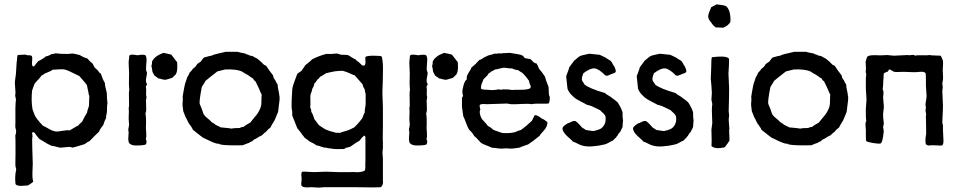

<svg xmlns="http://www.w3.org/2000/svg" viewBox="-20 -677 4395 879"><path d="M434 -345 438 -343Q440 -340 442 -339Q451 -311 460 -298Q460 -284 469 -252Q469 -226 472 -205Q470 -197 470 -182Q470 -167 469 -161Q469 -160 467 -151.5Q465 -143 466 -138Q456 -118 453 -105Q440 -90 433 -74Q411 -53 390 -31Q385 -30 367 -17Q363 -16 342.5 -9.5Q322 -3 310 -1Q306 -6 284 -3.5Q262 -1 258 -1Q252 -1 238.5 -5Q225 -9 218 -9Q203 -14 160 -41Q159 -42 146 -58Q144 -60 142 -64Q140 -68 137 -70Q134 -72 130 -72Q127 -70 127 -67.5Q127 -65 128 -60.5Q129 -56 129 -53Q126 -47 128 9Q130 65 130 73Q130 80 129 98.5Q128 117 128.5 130Q129 143 132 155Q128 159 119 165Q110 171 108 172Q105 172 93 173Q81 174 75 174Q69 174 62 172.5Q55 171 51 166Q47 128 54 101Q54 100 54 97.5Q54 95 53.5 93.5Q53 92 52 89.5Q51 87 51 85Q50 79 50.5 58.5Q51 38 51 30Q51 20 51 -13Q51 -46 50 -57Q54 -67 54 -75Q54 -80 52 -86.5Q50 -93 50 -96Q51 -121 50.5 -140.5Q50 -160 50.5 -182.5Q51 -205 53 -222Q53 -225 51.5 -229.5Q50 -234 50 -236Q49 -239 50 -244.5Q51 -250 51 -252Q51 -258 49.5 -274Q48 -290 48 -298Q48 -304 53 -339Q54 -350 55 -372Q56 -394 58 -405Q58 -416 61 -425Q66 -426 77.5 -426Q89 -426 95 -427Q98 -427 102.5 -425Q107 -423 111 -424Q119 -425 125 -421Q129 -416 127 -397.5Q125 -379 130 -373Q136 -372 139.5 -377.5Q143 -383 144 -384Q146 -387 150 -391Q154 -395 155 -397Q177 -407 190 -419Q201 -420 217 -430Q221 -429 227 -431Q233 -433 234 -433Q253 -430 292 -430Q296 -430 302 -431Q308 -432 311 -432Q317 -432 328 -429Q339 -426 345 -425Q348 -423 354.5 -419.5Q361 -416 367 -413.5Q373 -411 379 -410Q396 -391 404 -386L412 -370Q414 -367 420 -362Q426 -357 428 -354Q430 -353 431.5 -349.5Q433 -346 434 -345ZM378 -287Q372 -296 360 -309.5Q348 -323 343 -329Q290 -356 275 -359Q267 -361 222 -358Q216 -353 201 -347Q186 -341 184 -340Q181 -336 170 -331Q165 -323 153.5 -311Q142 -299 138 -293Q137 -289 127 -263Q122 -215 129 -176Q130 -175 134.5 -161.5Q139 -148 143 -142Q148 -134 163 -116Q175 -104 177 -101Q185 -98 198.5 -90Q212 -82 218 -80Q231 -76 234 -75Q244 -74 265.5 -78Q287 -82 299 -80Q305 -83 317.5 -91Q330 -99 338 -102Q343 -109 356 -120Q368 -145 379 -162Q379 -168 382.5 -177.5Q386 -187 387 -191Q388 -198 388 -214.5Q388 -231 389 -239Q389 -241 387 -241Q386 -250 382.5 -264.5Q379 -279 378 -287Z M779 -331 769 -321Q765 -320 755 -316.5Q745 -313 739 -312Q732 -311 720.5 -314.5Q709 -318 705 -318Q702 -320 696.5 -324.5Q691 -329 687 -331Q685 -336 678 -348Q677 -352 676 -361Q675 -370 673 -373Q677 -387 676 -395Q687 -420 728 -435Q733 -434 745.5 -431.5Q758 -429 764 -427Q766 -425 791 -392Q795 -341 779 -331ZM567 -83 571 -105Q571 -110 570 -119.5Q569 -129 569 -134Q571 -171 569 -181Q572 -192 570.5 -223Q569 -254 572 -266Q569 -290 571 -342Q571 -350 570 -364Q569 -378 569 -389Q569 -400 571 -410Q571 -411 571 -414Q571 -417 571.5 -418.5Q572 -420 572.5 -422Q573 -424 575 -425Q582 -429 610 -424Q638 -429 646 -424Q651 -416 651 -403Q651 -397 649.5 -380Q648 -363 649 -354Q651 -353 651 -349.5Q651 -346 653 -345Q653 -339 650.5 -326.5Q648 -314 648 -307.5Q648 -301 653 -291Q653 -289 650 -285Q647 -281 648 -277Q650 -270 649 -253.5Q648 -237 651 -233Q650 -231 649.5 -224.5Q649 -218 648 -216Q649 -211 649 -186Q651 -171 646 -157Q650 -138 648 -91Q648 -86 649.5 -68Q651 -50 648 -44Q647 -41 649 -36.5Q651 -32 651 -30Q651 -22 648 -16Q639 -11 605 -11Q582 -10 571 -22Q568 -29 567.5 -36.5Q567 -44 568 -55Q569 -66 569 -72Q569 -74 568 -78Q567 -82 567 -83Z M1014 -440H1066Q1079 -436 1103 -432Q1104 -429 1110.5 -428Q1117 -427 1118 -425Q1120 -425 1125.5 -422.5Q1131 -420 1136 -421Q1138 -418 1155 -410Q1159 -408 1165.5 -402Q1172 -396 1175 -394Q1177 -392 1181 -388Q1185 -384 1188 -381Q1189 -380 1193 -378.5Q1197 -377 1199 -375Q1201 -371 1206.5 -364Q1212 -357 1214 -353Q1217 -350 1222 -342.5Q1227 -335 1230 -332L1233 -320Q1234 -318 1236.5 -315Q1239 -312 1240 -310Q1245 -298 1251 -290Q1251 -279 1255 -262Q1259 -245 1259 -236Q1260 -237 1260 -235Q1261 -221 1257 -197Q1256 -192 1255 -179.5Q1254 -167 1252 -162L1237 -126Q1223 -104 1218 -93Q1205 -84 1199 -75Q1187 -66 1180 -58Q1166 -52 1150 -41Q1140 -38 1136 -31Q1123 -27 1121 -23Q1118 -23 1091 -12Q1011 -10 987 -16L983 -19H976Q959 -22 928 -38Q914 -44 909 -47Q904 -50 863 -83Q861 -90 853 -100.5Q845 -111 844 -113L833 -135Q833 -136 832 -137Q831 -138 830 -140L819 -168L816 -192Q815 -200 816.5 -214Q818 -228 816 -233Q817 -238 819.5 -254.5Q822 -271 824 -279Q825 -286 827 -293Q829 -300 832 -307.5Q835 -315 836 -320Q837 -324 841.5 -330.5Q846 -337 847 -343Q859 -355 863 -362Q877 -372 880 -380Q882 -384 890 -389Q898 -394 899 -395Q901 -397 906 -404.5Q911 -412 915 -414Q943 -422 948 -422Q956 -426 967 -429Q978 -432 992.5 -435Q1007 -438 1014 -440ZM1011 -359 975 -350Q964 -342 945 -326.5Q926 -311 921 -307Q919 -302 904 -279Q892 -218 894 -202Q898 -194 904 -178Q911 -156 913 -153Q918 -145 930.5 -135Q943 -125 946 -121Q949 -117 956 -113.5Q963 -110 965 -107Q969 -104 987 -96Q989 -96 989 -94Q998 -93 1015 -91.5Q1032 -90 1041 -88Q1048 -91 1077 -91Q1085 -96 1095 -96Q1102 -103 1126 -116Q1130 -122 1139.5 -133Q1149 -144 1154.5 -151Q1160 -158 1166 -169Q1172 -180 1175 -192Q1177 -201 1177 -219Q1177 -237 1178 -244Q1178 -246 1177 -246L1176 -248Q1176 -249 1175 -249Q1169 -266 1150 -304Q1142 -309 1139 -317Q1130 -322 1114 -334Q1109 -336 1099.5 -342Q1090 -348 1087 -350Q1062 -361 1011 -359Z M1733 49V117V150Q1736 168 1724 180Q1707 181 1688 181Q1669 181 1644.5 180.5Q1620 180 1604 180H1464Q1456 180 1440 182Q1435 182 1424 181Q1413 180 1408 180Q1404 180 1395.5 180.5Q1387 181 1382 181Q1377 181 1371 179.5Q1365 178 1361 174Q1359 170 1359 165Q1359 160 1360 153.5Q1361 147 1361 144Q1361 140 1360.5 134.5Q1360 129 1359.5 125.5Q1359 122 1360 117Q1361 112 1363 109Q1368 108 1416 111Q1425 111 1444.5 110Q1464 109 1473 109Q1492 109 1530 111H1583Q1596 110 1606.5 111Q1617 112 1629 110.5Q1641 109 1650 104Q1652 99 1652.5 91.5Q1653 84 1652.5 77.5Q1652 71 1653 63Q1653 49 1653 33Q1653 17 1653 -1Q1653 -19 1653 -28V-41Q1653 -52 1651 -55Q1647 -56 1645.5 -55Q1644 -54 1641.5 -51Q1639 -48 1637 -47Q1627 -34 1626 -33Q1617 -29 1583 -5L1568 -1Q1564 -2 1561 1.5Q1558 5 1555 5Q1514 7 1495 3Q1476 1 1473 -1Q1463 0 1450.5 -5.5Q1438 -11 1430 -11L1416 -20L1400 -28Q1396 -30 1387.5 -37Q1379 -44 1374 -47Q1372 -51 1366 -57.5Q1360 -64 1358 -69Q1346 -83 1341 -90L1318 -148Q1319 -167 1315 -183Q1314 -209 1318 -268Q1320 -284 1329.5 -308Q1339 -332 1341 -339Q1345 -342 1352 -347Q1359 -352 1361 -353Q1363 -358 1369 -365.5Q1375 -373 1377 -378Q1397 -393 1410 -406Q1442 -422 1473 -430H1498Q1502 -430 1509.5 -431Q1517 -432 1520 -432Q1524 -432 1530 -430Q1536 -428 1539 -427Q1544 -426 1555.5 -426Q1567 -426 1572 -425Q1578 -423 1588.5 -415.5Q1599 -408 1607 -406Q1609 -402 1616.5 -397Q1624 -392 1626 -389Q1628 -388 1631.5 -384Q1635 -380 1638.5 -378Q1642 -376 1648 -377Q1654 -380 1653 -395Q1652 -410 1653 -416Q1658 -422 1691 -422Q1723 -422 1728 -418Q1735 -389 1733 -342Q1733 -334 1732.5 -307Q1732 -280 1731 -266Q1730 -253 1731.5 -226.5Q1733 -200 1733 -187V-96Q1733 -86 1732.5 -61Q1732 -36 1733 -27V-1Q1733 5 1731 21Q1731 26 1732 35Q1733 44 1733 49ZM1407 -258 1402 -246Q1400 -237 1401 -217Q1402 -197 1400 -186Q1406 -174 1405 -165Q1413 -154 1419 -132Q1439 -106 1440 -104Q1442 -103 1455 -94Q1468 -85 1476 -82Q1484 -78 1519 -69H1538Q1543 -72 1555 -75Q1567 -78 1571 -80Q1578 -82 1588 -87Q1598 -92 1602 -94Q1622 -114 1627 -121Q1638 -134 1638 -135Q1640 -138 1643 -147.5Q1646 -157 1650 -162Q1649 -169 1651.5 -182.5Q1654 -196 1654 -202V-247Q1654 -249 1653 -249Q1653 -251 1652 -254.5Q1651 -258 1650.5 -261Q1650 -264 1650 -268Q1643 -276 1640 -291Q1608 -328 1604 -332Q1596 -334 1580.5 -341.5Q1565 -349 1555 -351Q1549 -354 1533.5 -352.5Q1518 -351 1513 -350.5Q1508 -350 1493 -346.5Q1478 -343 1473 -342Q1469 -340 1460.5 -334Q1452 -328 1446 -326Q1445 -324 1441 -320Q1441 -318 1440 -317Q1439 -316 1437 -316L1435 -315Q1426 -303 1423 -298Q1422 -297 1420 -296L1419 -295Q1419 -294 1418 -289Q1417 -284 1416 -282Q1415 -280 1413 -276.5Q1411 -273 1410 -271Q1409 -269 1408 -264Z M2064 -331 2054 -321Q2050 -320 2040 -316.5Q2030 -313 2024 -312Q2017 -311 2005.5 -314.5Q1994 -318 1990 -318Q1987 -320 1981.5 -324.5Q1976 -329 1972 -331Q1970 -336 1963 -348Q1962 -352 1961 -361Q1960 -370 1958 -373Q1962 -387 1961 -395Q1972 -420 2013 -435Q2018 -434 2030.5 -431.5Q2043 -429 2049 -427Q2051 -425 2076 -392Q2080 -341 2064 -331ZM1852 -83 1856 -105Q1856 -110 1855 -119.5Q1854 -129 1854 -134Q1856 -171 1854 -181Q1857 -192 1855.5 -223Q1854 -254 1857 -266Q1854 -290 1856 -342Q1856 -350 1855 -364Q1854 -378 1854 -389Q1854 -400 1856 -410Q1856 -411 1856 -414Q1856 -417 1856.5 -418.5Q1857 -420 1857.5 -422Q1858 -424 1860 -425Q1867 -429 1895 -424Q1923 -429 1931 -424Q1936 -416 1936 -403Q1936 -397 1934.5 -380Q1933 -363 1934 -354Q1936 -353 1936 -349.5Q1936 -346 1938 -345Q1938 -339 1935.5 -326.5Q1933 -314 1933 -307.5Q1933 -301 1938 -291Q1938 -289 1935 -285Q1932 -281 1933 -277Q1935 -270 1934 -253.5Q1933 -237 1936 -233Q1935 -231 1934.5 -224.5Q1934 -218 1933 -216Q1934 -211 1934 -186Q1936 -171 1931 -157Q1935 -138 1933 -91Q1933 -86 1934.5 -68Q1936 -50 1933 -44Q1932 -41 1934 -36.5Q1936 -32 1936 -30Q1936 -22 1933 -16Q1924 -11 1890 -11Q1867 -10 1856 -22Q1853 -29 1852.5 -36.5Q1852 -44 1853 -55Q1854 -66 1854 -72Q1854 -74 1853 -78Q1852 -82 1852 -83Z M2098 -269 2103 -290Q2109 -309 2117 -313Q2114 -327 2126 -345Q2138 -363 2139 -369Q2143 -371 2148.5 -376.5Q2154 -382 2158 -384Q2160 -388 2166 -393.5Q2172 -399 2174 -402Q2180 -403 2190 -410Q2200 -417 2207 -419Q2212 -423 2226 -426Q2240 -429 2245 -432Q2250 -430 2258.5 -432Q2267 -434 2273 -432Q2281 -434 2294 -434Q2307 -434 2314 -435Q2321 -434 2332.5 -432Q2344 -430 2353 -428.5Q2362 -427 2369 -424Q2374 -423 2377.5 -417.5Q2381 -412 2383 -411Q2386 -410 2409 -406Q2412 -404 2416.5 -398.5Q2421 -393 2426 -390Q2431 -387 2437 -386Q2439 -382 2443 -374Q2447 -366 2448 -362Q2461 -348 2475 -326Q2477 -315 2491 -280Q2492 -275 2492 -264.5Q2492 -254 2493 -246Q2494 -238 2497 -233Q2497 -207 2491 -203Q2477 -202 2464.5 -202.5Q2452 -203 2437 -202.5Q2422 -202 2413 -200Q2402 -203 2367 -201Q2332 -199 2319 -200Q2315 -200 2310 -201.5Q2305 -203 2301 -203Q2286 -202 2255.5 -201.5Q2225 -201 2210 -200Q2206 -200 2199 -200.5Q2192 -201 2186.5 -200.5Q2181 -200 2177 -197Q2174 -192 2179 -176Q2172 -163 2183 -138Q2186 -131 2197.5 -119.5Q2209 -108 2213 -101Q2224 -96 2240 -82Q2278 -68 2281 -68Q2314 -66 2338 -72Q2354 -80 2365 -82Q2388 -98 2415 -124L2428 -150Q2442 -150 2459 -135Q2472 -130 2486 -118Q2487 -98 2469.5 -79Q2452 -60 2450 -55Q2416 -27 2398 -16Q2363 -4 2358 -1Q2353 -1 2342.5 1Q2332 3 2325 3Q2321 4 2311.5 3Q2302 2 2298 2Q2294 2 2284.5 3Q2275 4 2270 3Q2263 3 2250 1Q2237 -1 2231 -1Q2224 -5 2206.5 -11.5Q2189 -18 2182 -23Q2158 -50 2152 -53Q2141 -71 2136 -75L2128 -83Q2122 -91 2113.5 -114.5Q2105 -138 2101 -145Q2100 -150 2099 -158.5Q2098 -167 2097 -174Q2096 -181 2095 -187V-224Q2094 -229 2097 -233Q2100 -237 2100 -239Q2095 -252 2098 -269ZM2410 -282Q2409 -285 2405.5 -293Q2402 -301 2402 -307Q2389 -326 2372 -343Q2358 -351 2352 -356Q2337 -357 2324 -364Q2317 -363 2305 -365Q2293 -367 2289 -367Q2281 -367 2267 -363Q2253 -359 2246 -359Q2243 -356 2236 -353Q2229 -350 2227 -348Q2220 -341 2216 -340Q2214 -335 2210.5 -331Q2207 -327 2202 -322.5Q2197 -318 2194 -315Q2194 -314 2187.5 -299Q2181 -284 2182 -271Q2188 -266 2212 -266Q2215 -266 2225.5 -265Q2236 -264 2242 -265Q2246 -265 2254 -266.5Q2262 -268 2264 -268Q2265 -268 2268 -267Q2271 -266 2273 -266Q2275 -266 2278 -267Q2281 -268 2283 -268Q2313 -268 2325 -265Q2328 -266 2365 -266Q2398 -266 2409 -274Q2408 -277 2409 -278.5Q2410 -280 2410 -282Z M2586 -369 2610 -401Q2614 -403 2621.5 -410Q2629 -417 2635 -420Q2642 -424 2678 -431Q2725 -426 2726 -426Q2729 -424 2738.5 -420Q2748 -416 2753 -413Q2756 -410 2765 -405Q2774 -400 2777 -397Q2780 -394 2784 -386Q2788 -378 2791 -375Q2800 -358 2799 -349Q2798 -346 2795 -344Q2792 -342 2788 -341Q2784 -340 2782 -339Q2779 -338 2770 -334Q2761 -330 2759 -330Q2757 -330 2751 -332Q2720 -363 2701 -364Q2682 -365 2651 -342Q2651 -341 2647 -331Q2643 -321 2644 -312Q2645 -306 2650 -300Q2655 -294 2656 -290Q2680 -271 2750 -251Q2754 -246 2765 -240Q2776 -234 2780 -230Q2800 -216 2808 -208Q2824 -183 2830 -163Q2830 -137 2832 -128Q2833 -124 2832 -123Q2832 -118 2830 -96Q2829 -92 2824.5 -84Q2820 -76 2818 -71Q2813 -69 2809.5 -61Q2806 -53 2802 -51Q2802 -48 2798 -45.5Q2794 -43 2794 -41Q2788 -37 2786 -33Q2785 -34 2783 -32Q2779 -31 2768 -24.5Q2757 -18 2749 -16Q2720 -9 2693 -7Q2666 -5 2648 -10Q2638 -12 2624 -19.5Q2610 -27 2602 -29Q2599 -34 2588.5 -43Q2578 -52 2575 -55Q2555 -75 2555 -89Q2555 -95 2567 -104.5Q2579 -114 2585 -114Q2588 -115 2596 -119.5Q2604 -124 2611 -123Q2615 -124 2622 -117Q2627 -113 2635 -104Q2643 -95 2646 -92Q2651 -90 2662 -82Q2692 -77 2697 -77Q2716 -81 2727.5 -86.5Q2739 -92 2747 -106.5Q2755 -121 2752 -144Q2750 -149 2746 -154Q2742 -159 2736 -164Q2730 -169 2728 -172Q2722 -175 2710 -181Q2698 -187 2688.5 -191Q2679 -195 2668 -197Q2665 -199 2653 -205Q2641 -211 2636.5 -213.5Q2632 -216 2622.5 -221.5Q2613 -227 2608 -231.5Q2603 -236 2596.5 -242.5Q2590 -249 2585.5 -256Q2581 -263 2578 -271L2572 -328Q2574 -335 2579.5 -348.5Q2585 -362 2586 -369Z M2909 -369 2933 -401Q2937 -403 2944.5 -410Q2952 -417 2958 -420Q2965 -424 3001 -431Q3048 -426 3049 -426Q3052 -424 3061.5 -420Q3071 -416 3076 -413Q3079 -410 3088 -405Q3097 -400 3100 -397Q3103 -394 3107 -386Q3111 -378 3114 -375Q3123 -358 3122 -349Q3121 -346 3118 -344Q3115 -342 3111 -341Q3107 -340 3105 -339Q3102 -338 3093 -334Q3084 -330 3082 -330Q3080 -330 3074 -332Q3043 -363 3024 -364Q3005 -365 2974 -342Q2974 -341 2970 -331Q2966 -321 2967 -312Q2968 -306 2973 -300Q2978 -294 2979 -290Q3003 -271 3073 -251Q3077 -246 3088 -240Q3099 -234 3103 -230Q3123 -216 3131 -208Q3147 -183 3153 -163Q3153 -137 3155 -128Q3156 -124 3155 -123Q3155 -118 3153 -96Q3152 -92 3147.5 -84Q3143 -76 3141 -71Q3136 -69 3132.5 -61Q3129 -53 3125 -51Q3125 -48 3121 -45.5Q3117 -43 3117 -41Q3111 -37 3109 -33Q3108 -34 3106 -32Q3102 -31 3091 -24.5Q3080 -18 3072 -16Q3043 -9 3016 -7Q2989 -5 2971 -10Q2961 -12 2947 -19.5Q2933 -27 2925 -29Q2922 -34 2911.5 -43Q2901 -52 2898 -55Q2878 -75 2878 -89Q2878 -95 2890 -104.5Q2902 -114 2908 -114Q2911 -115 2919 -119.5Q2927 -124 2934 -123Q2938 -124 2945 -117Q2950 -113 2958 -104Q2966 -95 2969 -92Q2974 -90 2985 -82Q3015 -77 3020 -77Q3039 -81 3050.5 -86.5Q3062 -92 3070 -106.5Q3078 -121 3075 -144Q3073 -149 3069 -154Q3065 -159 3059 -164Q3053 -169 3051 -172Q3045 -175 3033 -181Q3021 -187 3011.5 -191Q3002 -195 2991 -197Q2988 -199 2976 -205Q2964 -211 2959.5 -213.5Q2955 -216 2945.5 -221.5Q2936 -227 2931 -231.5Q2926 -236 2919.5 -242.5Q2913 -249 2908.5 -256Q2904 -263 2901 -271L2895 -328Q2897 -335 2902.5 -348.5Q2908 -362 2909 -369Z M3324 -577Q3315 -560 3291 -550Q3288 -550 3275 -551Q3262 -552 3258 -551Q3242 -562 3236 -574Q3223 -587 3222 -602Q3223 -615 3236 -644Q3240 -646 3261 -657Q3266 -656 3276 -655Q3286 -654 3293 -652.5Q3300 -651 3305 -648Q3326 -629 3324 -577ZM3241 -201 3237 -221Q3237 -226 3238 -236Q3239 -246 3239 -251Q3239 -262 3237 -284Q3237 -289 3235.5 -300Q3234 -311 3234 -316Q3234 -325 3235 -341.5Q3236 -358 3236 -366Q3236 -406 3239 -415Q3302 -423 3316 -410Q3319 -407 3317 -375.5Q3315 -344 3315 -340Q3315 -329 3316.5 -306.5Q3318 -284 3318 -272Q3318 -236 3316 -168Q3316 -164 3317 -158Q3318 -152 3318 -149Q3318 -145 3317 -139Q3316 -133 3316 -130Q3316 -123 3317.5 -109Q3319 -95 3319 -89Q3320 -87 3319 -86Q3318 -85 3318 -84Q3318 -82 3318.5 -68Q3319 -54 3319.5 -45Q3320 -36 3319 -31Q3312 -24 3312 -21Q3309 -19 3304.5 -11.5Q3300 -4 3296 -2Q3251 7 3237 -9Q3239 -24 3237 -84Q3237 -89 3239 -99Q3241 -109 3241 -114Q3241 -123 3240 -140.5Q3239 -158 3239 -173Q3239 -188 3241 -201Z M3617 -440H3669Q3682 -436 3706 -432Q3707 -429 3713.5 -428Q3720 -427 3721 -425Q3723 -425 3728.5 -422.5Q3734 -420 3739 -421Q3741 -418 3758 -410Q3762 -408 3768.5 -402Q3775 -396 3778 -394Q3780 -392 3784 -388Q3788 -384 3791 -381Q3792 -380 3796 -378.5Q3800 -377 3802 -375Q3804 -371 3809.5 -364Q3815 -357 3817 -353Q3820 -350 3825 -342.5Q3830 -335 3833 -332L3836 -320Q3837 -318 3839.5 -315Q3842 -312 3843 -310Q3848 -298 3854 -290Q3854 -279 3858 -262Q3862 -245 3862 -236Q3863 -237 3863 -235Q3864 -221 3860 -197Q3859 -192 3858 -179.5Q3857 -167 3855 -162L3840 -126Q3826 -104 3821 -93Q3808 -84 3802 -75Q3790 -66 3783 -58Q3769 -52 3753 -41Q3743 -38 3739 -31Q3726 -27 3724 -23Q3721 -23 3694 -12Q3614 -10 3590 -16L3586 -19H3579Q3562 -22 3531 -38Q3517 -44 3512 -47Q3507 -50 3466 -83Q3464 -90 3456 -100.5Q3448 -111 3447 -113L3436 -135Q3436 -136 3435 -137Q3434 -138 3433 -140L3422 -168L3419 -192Q3418 -200 3419.5 -214Q3421 -228 3419 -233Q3420 -238 3422.5 -254.5Q3425 -271 3427 -279Q3428 -286 3430 -293Q3432 -300 3435 -307.5Q3438 -315 3439 -320Q3440 -324 3444.5 -330.5Q3449 -337 3450 -343Q3462 -355 3466 -362Q3480 -372 3483 -380Q3485 -384 3493 -389Q3501 -394 3502 -395Q3504 -397 3509 -404.5Q3514 -412 3518 -414Q3546 -422 3551 -422Q3559 -426 3570 -429Q3581 -432 3595.5 -435Q3610 -438 3617 -440ZM3614 -359 3578 -350Q3567 -342 3548 -326.5Q3529 -311 3524 -307Q3522 -302 3507 -279Q3495 -218 3497 -202Q3501 -194 3507 -178Q3514 -156 3516 -153Q3521 -145 3533.5 -135Q3546 -125 3549 -121Q3552 -117 3559 -113.5Q3566 -110 3568 -107Q3572 -104 3590 -96Q3592 -96 3592 -94Q3601 -93 3618 -91.5Q3635 -90 3644 -88Q3651 -91 3680 -91Q3688 -96 3698 -96Q3705 -103 3729 -116Q3733 -122 3742.5 -133Q3752 -144 3757.5 -151Q3763 -158 3769 -169Q3775 -180 3778 -192Q3780 -201 3780 -219Q3780 -237 3781 -244Q3781 -246 3780 -246L3779 -248Q3779 -249 3778 -249Q3772 -266 3753 -304Q3745 -309 3742 -317Q3733 -322 3717 -334Q3712 -336 3702.5 -342Q3693 -348 3690 -350Q3665 -361 3614 -359Z M4023 -96 4026 -77Q4021 -23 4011 -20Q4004 -18 3978.5 -22Q3953 -26 3946 -31Q3944 -34 3944 -56.5Q3944 -79 3944 -82Q3944 -86 3943 -95.5Q3942 -105 3942.5 -111.5Q3943 -118 3946 -124Q3944 -133 3944 -150V-161Q3943 -171 3945 -192Q3947 -213 3947 -222Q3947 -230 3945.5 -246.5Q3944 -263 3944 -271Q3944 -276 3944 -286Q3944 -296 3944 -304Q3944 -312 3944 -320Q3944 -323 3945 -329Q3946 -335 3945.5 -339Q3945 -343 3943 -347Q3946 -358 3943 -394Q3947 -413 3952 -419Q3963 -426 3999 -424Q4007 -423 4021 -424Q4035 -425 4042 -425Q4047 -425 4057 -423.5Q4067 -422 4072 -422Q4082 -422 4103 -423.5Q4124 -425 4135 -425Q4136 -425 4139 -424.5Q4142 -424 4144 -424Q4146 -424 4151.5 -425Q4157 -426 4161.5 -425.5Q4166 -425 4170 -422Q4178 -425 4201.5 -424Q4225 -423 4236 -425Q4244 -423 4261 -423Q4278 -423 4286 -422Q4289 -420 4297 -399Q4298 -390 4297 -375Q4296 -360 4296 -356Q4296 -349 4297 -334.5Q4298 -320 4297 -312Q4297 -308 4295.5 -303Q4294 -298 4294 -296Q4294 -293 4295 -287Q4296 -281 4296 -277Q4296 -274 4295 -268Q4294 -262 4294 -260Q4294 -249 4295.5 -227.5Q4297 -206 4297 -195Q4297 -183 4296.5 -170Q4296 -157 4295 -141Q4294 -125 4294 -116Q4294 -113 4295.5 -108.5Q4297 -104 4297 -102Q4296 -97 4299 -39Q4301 -17 4293 -11Q4286 -10 4265 -11.5Q4244 -13 4234 -11Q4229 -10 4224.5 -13Q4220 -16 4219 -16Q4214 -30 4220 -64V-85Q4220 -93 4219.5 -111Q4219 -129 4219 -138Q4218 -141 4219 -146Q4220 -151 4220 -153Q4220 -156 4218.5 -162Q4217 -168 4217 -172Q4217 -174 4218 -178Q4219 -182 4219 -184Q4217 -194 4217 -197Q4217 -203 4219.5 -216.5Q4222 -230 4222 -238Q4222 -245 4220.5 -260.5Q4219 -276 4219 -284Q4219 -288 4219 -313.5Q4219 -339 4217 -343Q4212 -347 4206 -348Q4200 -349 4190.5 -348Q4181 -347 4178 -347Q4168 -346 4148 -347Q4128 -348 4121 -348H4113Q4109 -348 4094.5 -347.5Q4080 -347 4075 -348Q4070 -349 4063.5 -353.5Q4057 -358 4053 -359Q4049 -359 4047 -353.5Q4045 -348 4040 -348Q4027 -343 4026 -340Q4025 -334 4024 -307.5Q4023 -281 4021 -268Q4024 -263 4024.5 -257Q4025 -251 4024 -242.5Q4023 -234 4023 -230Q4023 -223 4025 -206.5Q4027 -190 4026 -181Q4026 -177 4024.5 -169Q4023 -161 4023 -157Q4022 -141 4026 -115Q4027 -111 4025 -105Q4023 -99 4023 -96Z"/></svg>

Font: FuturaRenner
Style: Regular
Weight: 400
Designer: BSozoo
Foundry: BSozoo
Version: Version 1.001;PS 001.001;hotconv 1.0.70;makeotf.lib2.5.58329